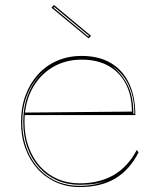

<svg xmlns="http://www.w3.org/2000/svg" viewBox="-20 -741 645 776"><path d="M310 -515Q379 -515 427.5 -486.5Q476 -458 501.5 -404.5Q527 -351 527 -276H79V-286L513 -290Q513 -355 488.5 -402Q464 -449 419 -474.5Q374 -500 310 -500Q243 -500 190.5 -468Q138 -436 108.5 -379Q79 -322 79 -248Q79 -193 95.5 -147.5Q112 -102 141.5 -69Q171 -36 212 -18Q253 0 302 0Q342 0 376.5 -8.5Q411 -17 439.5 -33.5Q468 -50 491.5 -75.5Q515 -101 533 -135L540 -125Q522 -90 498.5 -63.5Q475 -37 445.5 -19.5Q416 -2 380 6.5Q344 15 302 15Q250 15 206.5 -4.5Q163 -24 131.5 -59Q100 -94 82.5 -142Q65 -190 65 -248Q65 -307 83 -355.5Q101 -404 133.5 -440Q166 -476 211 -495.5Q256 -515 310 -515ZM70 -248Q70 -173 99.5 -114.5Q129 -56 181 -23Q233 10 302 10Q335 10 364 4Q393 -2 413 -12Q394 -3 365.5 1.5Q337 6 302 6Q252 6 210 -12.5Q168 -31 137.5 -65Q107 -99 90.5 -145.5Q74 -192 74 -248Q74 -325 105 -385Q136 -445 190 -476Q153 -455 126 -421Q99 -387 84.5 -343.5Q70 -300 70 -248ZM519 -281H523Q523 -331 511 -368.5Q499 -406 478.5 -432.5Q458 -459 430 -476Q469 -448 494 -401Q519 -354 519 -281ZM338 -586 188 -710 198 -721 348 -596ZM340 -596 199 -713 196 -710 337 -593Z"/></svg>

Font: Kalnia Glaze Thin
Style: Regular
Weight: 100
Designer: Frida Medrano
Foundry: Frida Medrano
Version: Version 1.110